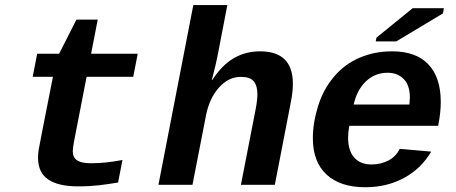

<svg xmlns="http://www.w3.org/2000/svg" viewBox="-20 -745 1840 774"><path d="M193.4 -435.5H111.8L129.9 -528.3H218.3L288.1 -666H374L347.2 -528.3H535.2L517.1 -435.5H329.1L278.8 -176.8Q273.4 -147.5 273.4 -136.2Q273.4 -109.9 291 -98.4Q308.6 -86.9 346.7 -86.9Q406.7 -86.9 473.6 -100.1L456.1 -9.3Q437 -6.3 418.7 -3.4Q400.4 -0.5 381.1 1.7Q361.8 3.9 340.6 5.1Q319.3 6.3 294.4 6.3Q215.3 6.3 174.3 -21.5Q133.3 -49.3 133.3 -109.4Q133.3 -123.5 135.7 -140.1Q138.2 -156.7 193.4 -435.5Z M835.9 -422.9Q875.5 -483.4 922.9 -510.7Q970.2 -538.1 1028.3 -538.1Q1160.6 -538.1 1160.6 -407.7Q1160.6 -374 1152.8 -335L1087.9 0H951.2L1010.3 -303.2Q1017.6 -340.8 1017.6 -365.7Q1017.6 -399.4 1002.9 -417.2Q988.3 -435.1 951.2 -435.1Q901.4 -435.1 863.3 -392.8Q825.2 -350.6 811 -282.7L755.9 0H618.7L759.3 -724.6H896.5L858.4 -526.9Q852.1 -492.2 838.4 -440.4L834 -422.9Z M1452.6 9.8Q1351.6 9.8 1296.4 -41.3Q1241.2 -92.3 1241.2 -188Q1241.2 -249.5 1262 -316.7Q1282.7 -383.8 1325.7 -435.1Q1368.7 -486.3 1429.2 -512.2Q1489.7 -538.1 1561 -538.1Q1657.2 -538.1 1707 -485.4Q1756.8 -432.6 1756.8 -334.5Q1756.8 -291.5 1747.1 -241.7L1746.6 -237.8H1388.2Q1383.3 -213.4 1383.3 -189.5Q1383.3 -137.2 1408.2 -109.6Q1433.1 -82 1477.5 -82Q1515.1 -82 1545.7 -97.9Q1576.2 -113.8 1591.3 -145L1718.3 -133.8Q1677.7 -64.9 1608.4 -27.6Q1539.1 9.8 1452.6 9.8ZM1542.5 -451.7Q1492.2 -451.7 1455.8 -417.7Q1419.4 -383.8 1405.8 -323.7H1630.4L1632.3 -351.6Q1632.3 -401.4 1607.4 -426.5Q1582.5 -451.7 1542.5 -451.7ZM1494.6 -578.1 1497.6 -593.3 1643.6 -711.9H1769.5L1765.6 -690.9L1577.6 -578.1Z"/></svg>

Font: Cousine
Style: Bold Italic
Weight: 700
Italic angle: -12°
Monospace: yes
Designer: Steve Matteson
Foundry: Ascender Corporation
Version: Version 1.20